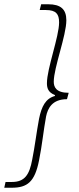

<svg xmlns="http://www.w3.org/2000/svg" viewBox="-82 -728 371 900"><path d="M-62 152H-27C46 152 81 125 101 24C115 -44 122 -118 134 -182C142 -221 163 -263 232 -263L240 -293C180 -293 170 -321 170 -345C170 -410 229 -562 229 -633C229 -685 202 -708 144 -708H111L104 -681H133C181 -681 195 -662 195 -623C195 -556 138 -407 138 -338C138 -316 143 -295 176 -282L175 -278C132 -266 113 -230 101 -171C89 -107 81 -39 69 20C56 91 34 125 -26 125H-56Z"/></svg>

Font: Source Sans Pro Light
Style: Italic
Weight: 300
Italic angle: -11°
Designer: Paul D. Hunt
Foundry: Adobe Systems Incorporated
Version: Version 3.006;hotconv 1.0.111;makeotfexe 2.5.65597